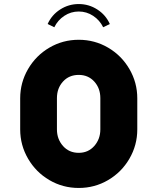

<svg xmlns="http://www.w3.org/2000/svg" viewBox="-20 -912 780 951"><path d="M524 -793Q504 -838 462 -865Q420 -892 370 -892Q320 -892 278 -865Q236 -838 216 -793L249 -777Q266 -812 298.5 -833.5Q331 -855 370 -855Q409 -855 441.5 -833.5Q474 -812 491 -777ZM370 -715Q449 -715 515.5 -676Q582 -637 621 -570Q660 -503 660 -425V-271Q660 -193 621 -126Q582 -59 515.5 -20Q449 19 370 19Q291 19 224.5 -20Q158 -59 119 -126Q80 -193 80 -271V-425Q80 -503 119 -570Q158 -637 224.5 -676Q291 -715 370 -715ZM370 -155Q417 -155 447 -189Q477 -223 477 -271V-426Q477 -475 447 -508Q417 -541 370 -541Q322 -541 292 -508Q262 -475 262 -426V-271Q262 -223 292 -189Q322 -155 370 -155Z"/></svg>

Font: M Major Mono Display
Style: Regular
Weight: 400
Designer: Emre Parlak
Foundry: Emre Parlak
Version: Version 2.000; ttfautohint (v1.8) -l 8 -r 50 -G 200 -x 14 -D